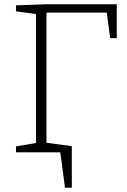

<svg xmlns="http://www.w3.org/2000/svg" viewBox="-20 -715 598 901"><path d="M55 0V-28L149 -44V-649L55 -662V-690L198 -695H528V-536H497L481 -656H198V-44L311 -28V0ZM177 -48 317 -29V166H285L263 0H177Z"/></svg>

Font: Bitter Light
Style: Regular
Weight: 300
Designer: Sol Matas, and Bitter project Authors
Foundry: Sol Matas
Version: Version 2.001